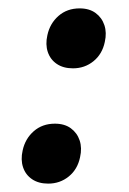

<svg xmlns="http://www.w3.org/2000/svg" viewBox="-20 -431 307 458"><path d="M95 7Q72 7 56.5 -3.5Q41 -14 35 -32Q29 -50 34 -72Q40 -100 60.5 -118Q81 -136 111 -136Q134 -136 149 -125Q164 -114 170 -96Q176 -78 171 -56Q165 -27 144 -10Q123 7 95 7ZM154 -268Q131 -268 115.5 -278.5Q100 -289 94 -307Q88 -325 93 -347Q99 -375 119.5 -393Q140 -411 170 -411Q193 -411 208 -400Q223 -389 229 -371Q235 -353 230 -331Q224 -302 203 -285Q182 -268 154 -268Z"/></svg>

Font: Ysabeau Infant
Style: Bold Italic
Weight: 700
Italic angle: -12°
Designer: Christian Thalmann (Catharsis Fonts)
Version: Version 2.001;gftools[0.9.30]; featfreeze: ss01,ss02,lnum